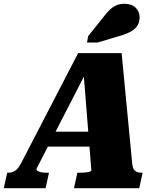

<svg xmlns="http://www.w3.org/2000/svg" viewBox="-71 -995 841 1015"><path d="M176 -299H438L427 -220H148ZM370 -619 388 -620 122 -103Q121 -97 127 -92Q133 -87 146 -84.5Q159 -82 177 -82H188L170 0H-51L-33 -82H-27Q-6 -82 10 -93Q26 -104 42 -135L342 -714H572L628 -129Q631 -101 643.5 -91.5Q656 -82 678 -82H683L665 0H320L338 -82H350Q368 -82 382 -83.5Q396 -85 403.5 -87.5Q411 -90 412 -93ZM476 -905Q493 -928 509.5 -943.5Q526 -959 544.5 -967Q563 -975 586 -975Q625 -975 646 -954.5Q667 -934 667 -903Q667 -877 654.5 -858Q642 -839 615.5 -825.5Q589 -812 548 -801L444 -770H389L395 -804Z"/></svg>

Font: Roboto Serif ExtraBold
Style: Italic
Weight: 800
Italic angle: -10°
Version: Version 1.007